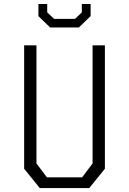

<svg xmlns="http://www.w3.org/2000/svg" viewBox="-20 -962 660 982"><path d="M103.5 -99V-730H166.5V-126L220 -55H400L453.5 -126V-730H516.5V-99L436.5 0H183.5ZM176.5 -879.5V-941.5H221.5V-898.5L256.5 -865.5H363.5L398.5 -898.5V-941.5H443.5V-880L383.5 -821.5H236.5Z"/></svg>

Font: Monaspace Krypton Var ExLight
Style: Regular
Weight: 200
Designer: Riley Cran and the Lettermatic Team
Version: Version 1.200 (Monaspace Krypton Var)